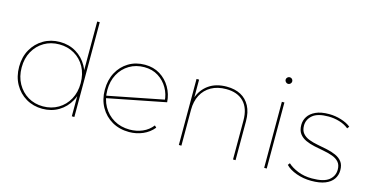

<svg xmlns="http://www.w3.org/2000/svg" viewBox="-76 -1095 2792 1452"><g transform="rotate(15 1320.0 -369.5)"><path d="M305 3Q234 3 177 -30.5Q120 -64 87 -123.5Q54 -183 54 -259Q54 -336 87 -394.5Q120 -453 177 -486.5Q234 -520 305 -520Q376 -520 432 -486.5Q488 -453 520.5 -394.5Q553 -336 553 -259Q553 -183 520.5 -123.5Q488 -64 432 -30.5Q376 3 305 3ZM305 -16Q371 -16 423.5 -47Q476 -78 506 -133Q536 -188 536 -259Q536 -331 506 -385.5Q476 -440 423.5 -470.5Q371 -501 305 -501Q239 -501 187 -470.5Q135 -440 104.5 -385.5Q74 -331 74 -259Q74 -188 104.5 -133Q135 -78 187 -47Q239 -16 305 -16ZM536 0V-190L546 -260L536 -330V-742H556V0Z M984 3Q909 3 850.5 -30.5Q792 -64 758.5 -123.5Q725 -183 725 -259Q725 -336 756.5 -394.5Q788 -453 843.5 -486.5Q899 -520 971 -520Q1038 -520 1089 -488.5Q1140 -457 1170.5 -404.5Q1201 -352 1205 -289L743 -198L737 -216L1194 -306L1185 -292Q1182 -346 1155 -393.5Q1128 -441 1081 -471Q1034 -501 971 -501Q905 -501 853.5 -470Q802 -439 773 -385Q744 -331 744 -262Q744 -190 775 -134.5Q806 -79 860 -47.5Q914 -16 984 -16Q1037 -16 1083.5 -36Q1130 -56 1161 -96L1175 -82Q1141 -40 1090.5 -18.5Q1040 3 984 3Z M1374 0V-517H1394V-370L1392 -373Q1415 -441 1471 -480.5Q1527 -520 1611 -520Q1675 -520 1721 -495.5Q1767 -471 1792.5 -423Q1818 -375 1818 -305V0H1798V-305Q1798 -401 1749 -451Q1700 -501 1612 -501Q1544 -501 1495 -473.5Q1446 -446 1420 -396.5Q1394 -347 1394 -281V0Z M2042 0V-517H2062V0ZM2052 -660Q2042 -660 2034 -668Q2026 -676 2026 -686Q2026 -697 2034 -704.5Q2042 -712 2052 -712Q2063 -712 2070.5 -704.5Q2078 -697 2078 -686Q2078 -676 2070.5 -668Q2063 -660 2052 -660Z M2411 3Q2348 3 2293 -17Q2238 -37 2209 -68L2221 -84Q2249 -57 2299 -36.5Q2349 -16 2411 -16Q2503 -16 2543 -48Q2583 -80 2583 -131Q2583 -168 2564 -189.5Q2545 -211 2513.5 -222.5Q2482 -234 2444 -241Q2406 -248 2368 -256Q2330 -264 2298.5 -278.5Q2267 -293 2248 -318.5Q2229 -344 2229 -387Q2229 -422 2248 -452Q2267 -482 2307.5 -501Q2348 -520 2412 -520Q2460 -520 2507 -505.5Q2554 -491 2583 -467L2571 -451Q2540 -476 2498 -488.5Q2456 -501 2412 -501Q2327 -501 2288.5 -468Q2250 -435 2250 -387Q2250 -349 2269 -326.5Q2288 -304 2319.5 -292Q2351 -280 2389 -273Q2427 -266 2464.5 -258Q2502 -250 2533.5 -236Q2565 -222 2584 -197.5Q2603 -173 2603 -131Q2603 -92 2582 -61.5Q2561 -31 2518.5 -14Q2476 3 2411 3Z"/></g></svg>

Font: Montserrat Alternates Thin
Style: Regular
Weight: 100
Designer: Julieta Ulanovsky
Foundry: Julieta Ulanovsky
Version: Version 9.000